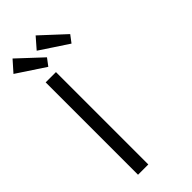

<svg xmlns="http://www.w3.org/2000/svg" viewBox="-300 -972 1029 1029"><g transform="rotate(-45 214.5 -458.0)"><path d="M75 0V-700H153V0ZM320 -749 161 -854 215 -916 351 -790ZM40 -916 175 -790 144 -749 -15 -854Z"/></g></svg>

Font: Mach Light
Style: Regular
Weight: 300
Version: Version 1.002